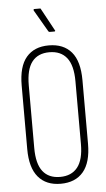

<svg xmlns="http://www.w3.org/2000/svg" viewBox="-58 -878 511 922"><g transform="rotate(-5 197.5 -417.5)"><path d="M197 6Q127 6 89 -39Q51 -84 51 -174V-480Q51 -572 89 -616.5Q127 -661 197 -661Q268 -661 306 -616.5Q344 -572 344 -480V-174Q344 -84 306 -39Q268 6 197 6ZM197 -27Q252 -27 281 -63.5Q310 -100 310 -176V-478Q310 -555 281 -591.5Q252 -628 197 -628Q142 -628 113.5 -591.5Q85 -555 85 -478V-176Q85 -100 113.5 -63.5Q142 -27 197 -27ZM208 -725Q203 -725 201 -729L140 -834Q139 -837 140 -839Q141 -841 143 -841H170Q173 -841 174 -840Q175 -839 176 -836L233 -731Q235 -729 234 -727Q233 -725 230 -725Z"/></g></svg>

Font: Sofia Sans Extra Condensed ExtraLight
Style: Regular
Weight: 250
Designer: Botio Nikoltchev, Ani Petrova
Foundry: lettersoup
Version: Version 4.101